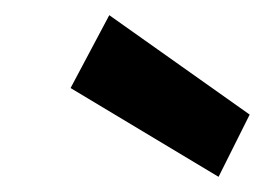

<svg xmlns="http://www.w3.org/2000/svg" viewBox="-20 -787 349 253"><path d="M268 -554 73 -671 124 -767 309 -636Z"/></svg>

Font: DM Sans 12pt
Style: Bold Italic
Weight: 700
Italic angle: -10°
Version: Version 4.004;gftools[0.9.30]